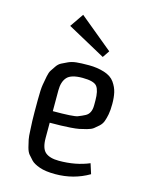

<svg xmlns="http://www.w3.org/2000/svg" viewBox="-116 -829 709 915"><g transform="rotate(15 239.0 -372.0)"><path d="M158 -378V-275Q260 -275 279.5 -282.5Q299 -290 314 -298Q341 -312 341 -353V-376Q341 -425 326 -445Q311 -465 254.5 -465Q198 -465 178 -442.5Q158 -420 158 -378ZM259 -221Q217 -218 158 -218V-143Q158 -91 180 -72.5Q202 -54 247 -54Q330 -54 396 -82L412 -32Q337 12 246 12Q198 12 168.5 1.5Q139 -9 126.5 -22Q114 -35 105 -46Q96 -57 90.5 -78Q85 -99 82 -114.5Q79 -130 78 -158Q75 -206 75 -248V-308Q75 -361 79 -384Q83 -407 87 -427.5Q91 -448 98 -458.5Q105 -469 114.5 -483Q124 -497 137.5 -504Q151 -511 167.5 -518.5Q184 -526 206 -528.5Q228 -531 268.5 -531Q309 -531 344 -520Q379 -509 395.5 -485.5Q412 -462 417.5 -437.5Q423 -413 423 -381.5Q423 -350 419 -329.5Q415 -309 409.5 -294Q404 -279 391.5 -267.5Q379 -256 368.5 -248Q358 -240 337.5 -234.5Q317 -229 302 -226Q287 -223 259 -221ZM344 -620 321 -586 133 -689 179 -756Z"/></g></svg>

Font: Strait
Style: Regular
Weight: 400
Width: 3
Designer: Eduardo Rodriguez Tunni
Foundry: Eduardo Rodriguez Tunni
Version: Version 1.001